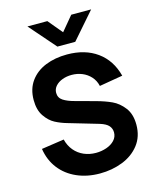

<svg xmlns="http://www.w3.org/2000/svg" viewBox="-139 -1055 949 1164"><g transform="rotate(-15 335.5 -472.5)"><path d="M291 -795 147 -960H272L347 -870L422 -960H547L403 -795ZM40 -220 182 -241Q192 -200.5 216.5 -171.2Q241 -142 275.8 -127Q310.5 -112 351 -112Q385.5 -112 417 -122.8Q448.5 -133.5 468.2 -154.5Q488 -175.5 488 -204Q488 -228 472.5 -246Q457 -264 418 -276L231 -331Q190 -342.5 155.8 -360.5Q121.5 -378.5 94.8 -417.5Q68 -456.5 68 -519Q68 -588.5 103.2 -637Q138.5 -685.5 198.8 -709.8Q259 -734 334 -734Q447 -734 522.8 -679.2Q598.5 -624.5 625 -523L478 -498Q470 -533 447.8 -557.5Q425.5 -582 394.8 -594.5Q364 -607 329.5 -607Q298 -607 271 -597Q244 -587 227.5 -568.5Q211 -550 211 -526Q211 -494.5 237 -477.5Q263 -460.5 307 -449L432 -415Q485.5 -400.5 526.8 -381.5Q568 -362.5 599.5 -321.5Q631 -280.5 631 -214Q631 -140 590.8 -88.2Q550.5 -36.5 484.5 -10.8Q418.5 15 342 15Q262.5 15 197.8 -13.5Q133 -42 92 -95Q51 -148 40 -220Z"/></g></svg>

Font: Hauora ExtraBold
Style: Regular
Weight: 800
Designer: Wayne Shih
Foundry: WCYS
Version: Version 1.001